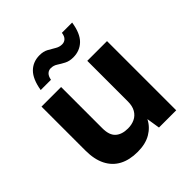

<svg xmlns="http://www.w3.org/2000/svg" viewBox="-197 -875 1032 1032"><g transform="rotate(-45 319.5 -358.5)"><path d="M266 12Q204 12 161 -11Q118 -34 95 -79.5Q72 -125 72 -192V-526H221V-212Q221 -160 246.5 -137Q272 -114 318 -114Q347 -114 370 -125Q393 -136 406.5 -159Q420 -182 420 -217V-526H570V0H439L427 -76Q407 -36 366.5 -12Q326 12 266 12ZM380 -592Q351 -592 330 -603Q309 -614 291.5 -625.5Q274 -637 253 -637Q237 -637 225.5 -626Q214 -615 210 -592H132Q144 -664 177 -696.5Q210 -729 260 -729Q289 -729 310 -717.5Q331 -706 349 -695Q367 -684 387 -684Q404 -684 415.5 -695Q427 -706 430 -729H508Q497 -657 463.5 -624.5Q430 -592 380 -592Z"/></g></svg>

Font: DM Sans 9pt Black
Style: Regular
Weight: 900
Version: Version 4.004;gftools[0.9.30]